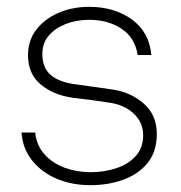

<svg xmlns="http://www.w3.org/2000/svg" viewBox="-20 -531 529 562"><path d="M245 11Q190 11 145.5 -8Q101 -27 73.5 -62Q46 -97 43 -143H83Q87 -105 110.5 -79Q134 -53 169.5 -40Q205 -27 245 -27Q285 -27 320 -38.5Q355 -50 377 -74Q399 -98 399 -135Q399 -173 371 -199Q343 -225 297 -231Q271 -235 245 -238.5Q219 -242 192 -245Q136 -253 99 -284Q62 -315 62 -369Q62 -413 86.5 -444.5Q111 -476 151.5 -493.5Q192 -511 241 -511Q315 -511 366 -474Q417 -437 423 -370H383Q375 -421 335.5 -447Q296 -473 241 -473Q204 -473 173 -461Q142 -449 123 -427Q104 -405 104 -373Q104 -332 129 -311Q154 -290 203 -284Q222 -281 253 -277Q284 -273 309 -269Q361 -262 400 -228.5Q439 -195 439 -139Q439 -87 412 -54Q385 -21 341 -5Q297 11 245 11Z"/></svg>

Font: Haskoy ExtraLight
Style: Regular
Weight: 200
Designer: Ertekin Erdin
Foundry: Ertekin Erdin
Version: Version 2.000; ttfautohint (v1.8.4.7-5d5b)